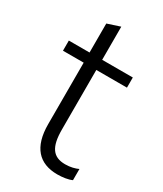

<svg xmlns="http://www.w3.org/2000/svg" viewBox="-172 -728 681 803"><g transform="rotate(30 168.5 -326.5)"><path d="M245 8C270 8 297 4 314 -4V-58C299 -51 278 -45 252 -45C193 -45 168 -80 168 -164V-452H316V-501H168V-661L107 -641V-501H7V-452H107V-155C107 -45 156 8 245 8Z"/></g></svg>

Font: Poppy and Pepper Light
Style: Regular
Weight: 300
Designer: Thy Ha
Foundry: Thy Ha
Version: Version 0.001;Glyphs 3.2 (3227)